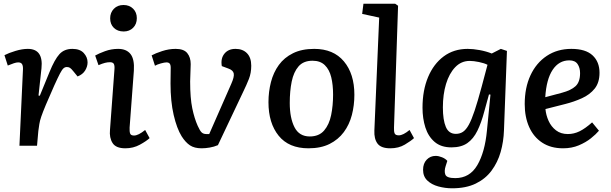

<svg xmlns="http://www.w3.org/2000/svg" viewBox="-20 -787 3301 1037"><path d="M104 -411Q105 -430 99.5 -440Q94 -450 78 -450Q69 -450 55 -445.5Q41 -441 22 -433L4 -489Q27 -501 63.5 -512Q100 -523 130 -523Q215 -523 204 -418L188 -271L195 -270L247 -397Q275 -466 301 -494.5Q327 -523 371 -523Q412 -523 432.5 -500.5Q453 -478 453 -450Q453 -428 440 -406.5Q427 -385 399 -374L377 -401Q365 -416 358 -420.5Q351 -425 341 -425Q331 -425 323 -418Q315 -411 304 -390Q293 -369 273 -325Q244 -260 227.5 -220.5Q211 -181 203 -157.5Q195 -134 192.5 -117Q190 -100 187 -79L180 0H85Z M575 -688Q575 -719 595 -739.5Q615 -760 647 -760Q679 -760 699 -740Q719 -720 719 -689Q719 -657 699 -637Q679 -617 648 -617Q615 -617 595 -636.5Q575 -656 575 -688ZM598 -410Q600 -432 595 -441.5Q590 -451 574 -451Q561 -451 547 -447.5Q533 -444 512 -435L494 -487Q513 -498 547 -510.5Q581 -523 618 -523Q663 -523 685 -495Q707 -467 703 -405L680 -98Q679 -76 683 -65.5Q687 -55 704 -55Q727 -55 764 -85L788 -41Q771 -25 735.5 -5.5Q700 14 657 14Q606 14 588 -14.5Q570 -43 574 -85Z M1069 14Q1030 14 1006 -2Q982 -18 961 -51Q935 -93 918 -166Q901 -239 901 -336Q901 -356 901.5 -380.5Q902 -405 902 -421Q902 -437 896.5 -443.5Q891 -450 879 -450Q869 -450 849 -444.5Q829 -439 817 -432L799 -488Q819 -499 855.5 -511Q892 -523 929 -523Q973 -523 991.5 -500Q1010 -477 1010 -441Q1010 -416 1008.5 -393.5Q1007 -371 1007 -347Q1007 -257 1018.5 -202Q1030 -147 1048 -107Q1060 -80 1069.5 -71.5Q1079 -63 1094 -63H1110L1229 -334Q1246 -372 1242.5 -390Q1239 -408 1213 -417L1178 -430Q1171 -471 1192 -497Q1213 -523 1252 -523Q1291 -523 1314 -499.5Q1337 -476 1337 -432Q1337 -393 1324.5 -361Q1312 -329 1292 -288L1157 -3Q1136 6 1112.5 10Q1089 14 1069 14Z M1646 14Q1540 14 1485 -54Q1430 -122 1430 -235Q1430 -292 1443.5 -344Q1457 -396 1486 -436Q1515 -476 1562.5 -499.5Q1610 -523 1677 -523Q1781 -523 1837.5 -455.5Q1894 -388 1894 -275Q1894 -218 1880.5 -166Q1867 -114 1837 -73.5Q1807 -33 1760 -9.5Q1713 14 1646 14ZM1653 -50Q1703 -50 1730.5 -82Q1758 -114 1768.5 -165.5Q1779 -217 1779 -276Q1779 -329 1769 -370Q1759 -411 1734.5 -435Q1710 -459 1668 -459Q1619 -459 1592.5 -428.5Q1566 -398 1555.5 -346.5Q1545 -295 1545 -231Q1545 -150 1570.5 -100Q1596 -50 1653 -50Z M2028 -692 1936 -712 1943 -767H2114L2130 -756L2108 -98Q2107 -77 2111.5 -66.5Q2116 -56 2134 -56Q2157 -56 2192 -85L2216 -41Q2200 -26 2166.5 -6Q2133 14 2088 14Q2038 14 2019 -11.5Q2000 -37 2002 -82Z M2629 -276 2621 -277 2596 -186Q2580 -125 2558.5 -81Q2537 -37 2504 -14Q2471 9 2418 9Q2362 9 2327.5 -20.5Q2293 -50 2277.5 -98.5Q2262 -147 2262 -205Q2262 -299 2292 -370.5Q2322 -442 2376.5 -482.5Q2431 -523 2506 -523Q2535 -523 2570.5 -516.5Q2606 -510 2636 -498L2685 -523L2718 -512L2702 -84Q2700 -22 2684 34Q2668 90 2635 134.5Q2602 179 2549.5 204.5Q2497 230 2422 230Q2384 230 2347.5 220Q2311 210 2288 188Q2265 166 2265 130Q2265 96 2284.5 75.5Q2304 55 2333 55Q2349 55 2367.5 62.5Q2386 70 2396 82L2387 110Q2378 138 2385.5 156.5Q2393 175 2439 175Q2517 175 2558 105Q2599 35 2610 -82ZM2442 -64Q2464 -64 2480.5 -75Q2497 -86 2512 -113Q2527 -140 2543.5 -189.5Q2560 -239 2581 -317L2613 -437Q2596 -446 2567 -452Q2538 -458 2517 -458Q2471 -458 2438.5 -424Q2406 -390 2389 -333.5Q2372 -277 2372 -207Q2372 -139 2388 -101.5Q2404 -64 2442 -64Z M3066 -523Q3143 -523 3180.5 -488Q3218 -453 3218 -394Q3218 -341 3192 -308.5Q3166 -276 3123 -256.5Q3080 -237 3032 -225L2926 -198Q2929 -165 2943 -134Q2957 -103 2983 -83Q3009 -63 3047 -63Q3080 -63 3110.5 -78Q3141 -93 3178 -126L3215 -81Q3199 -62 3171.5 -40Q3144 -18 3106 -2Q3068 14 3021 14Q2955 14 2908.5 -16.5Q2862 -47 2838 -101Q2814 -155 2814 -225Q2814 -313 2845 -380Q2876 -447 2933 -485Q2990 -523 3066 -523ZM3113 -392Q3113 -421 3099.5 -441Q3086 -461 3055 -461Q2999 -461 2965 -410Q2931 -359 2925 -262L3015 -286Q3064 -299 3088.5 -321.5Q3113 -344 3113 -392Z"/></svg>

Font: Literata 12pt Medium
Style: Italic
Weight: 500
Italic angle: -2°
Designer: Latin by Veronika Burian and Jose Scaglione. Greek by Irene Vlachou. Cyrillic by Vera Evstafieva
Foundry: TypeTogether
Version: Version 3.002